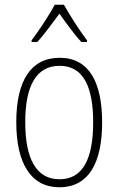

<svg xmlns="http://www.w3.org/2000/svg" viewBox="-20 -784 502 814"><path d="M251 -764H212C189 -720 142 -650 114 -613V-606H138C168 -638 204 -689 232 -726C260 -687 294 -639 325 -606H349V-613C326 -642 276 -718 251 -764ZM413 -265C413 -433 359 -539 233 -539C111 -539 49 -442 49 -266C49 -90 112 10 232 10C353 10 413 -89 413 -265ZM87 -266C87 -419 133 -505 233 -505C336 -505 375 -411 375 -266C375 -108 330 -24 232 -24C133 -24 87 -112 87 -266Z"/></svg>

Font: Noto Sans Arabic UI Cn XLt
Style: Regular
Weight: 200
Width: 3
Designer: Monotype Design Team, Nadine Chahine and Nizar Qandah
Foundry: Monotype Imaging Inc.
Version: Version 2.010